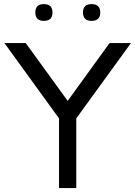

<svg xmlns="http://www.w3.org/2000/svg" viewBox="-20 -928 670 950"><path d="M107.4 -714.8 314.9 -428.7 522 -714.8H627.9L357.4 -342.3V2.4H272V-342.3L2 -714.8ZM433.1 -824.7Q390.6 -824.7 390.6 -866.2Q390.6 -907.7 433.1 -907.7Q476.1 -907.7 476.1 -866.2Q476.1 -824.7 433.1 -824.7ZM196.8 -824.7Q154.8 -824.7 154.8 -866.2Q154.8 -907.7 196.8 -907.7Q239.7 -907.7 239.7 -866.2Q239.7 -824.7 196.8 -824.7Z"/></svg>

Font: Proletarsk
Style: Regular
Weight: 400
Designer: Peter Wiegel, original typeface by Carl Albert Fahrenwaldt 1901
Foundry: Peter Wiegel
Version: Version 1.000 2010 initial release